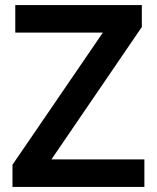

<svg xmlns="http://www.w3.org/2000/svg" viewBox="-20 -734 616 754"><path d="M547 0H29V-87L384 -606H40V-714H537V-628L182 -108H547Z"/></svg>

Font: Noto Sans Medefaidrin SemiBold
Style: Regular
Weight: 600
Designer: Dalton Maag Ltd
Foundry: Dalton Maag Ltd
Version: Version 1.002; ttfautohint (v1.8.4.7-5d5b)